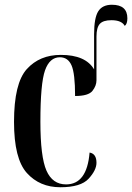

<svg xmlns="http://www.w3.org/2000/svg" viewBox="-20 -778 556 808"><path d="M234 10Q320 10 353 -26Q386 -62 386 -93Q386 -131 357 -136Q346 -2 258 -2Q201 -2 175.5 -60Q150 -118 150 -266Q150 -427 169.5 -482Q189 -537 232 -537Q266 -537 281 -503Q296 -469 296 -374Q352 -374 369 -395.5Q386 -417 386 -440V-624Q386 -662 400 -677.5Q414 -693 449 -693Q492 -693 505 -669Q516 -677 516 -701Q516 -758 451 -758Q411 -758 393.5 -730.5Q376 -703 376 -634V-486Q340 -547 236 -547Q147 -547 93 -487.5Q39 -428 39 -265Q39 -110 93 -50Q147 10 234 10Z"/></svg>

Font: Noto Serif Display Condensed Semi
Style: Regular
Weight: 600
Width: 3
Designer: Monotype Design Team
Foundry: Monotype Imaging Inc.
Version: Version 1.900